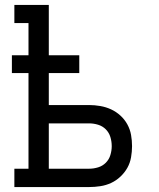

<svg xmlns="http://www.w3.org/2000/svg" viewBox="-20 -755 640 775"><path d="M38 0V-74H95V-460H28V-532H95V-662H38V-735H177V-532H300V-460H177V-331H340Q362 -331 385 -327Q408 -323 428.5 -313.5Q449 -304 466 -288.5Q483 -273 494 -253Q505 -233 509 -210.5Q513 -188 513 -165Q513 -143 509 -120Q505 -97 494 -77.5Q483 -58 466 -42Q449 -26 428.5 -16.5Q408 -7 385 -3.5Q362 0 340 0ZM340 -74Q358 -74 376 -79.5Q394 -85 407 -98Q420 -111 425.5 -129Q431 -147 431 -165Q431 -184 425.5 -202Q420 -220 407 -233Q394 -246 376 -251.5Q358 -257 340 -257H177V-74Z"/></svg>

Font: Iosevka Slab Extended
Style: Regular
Weight: 400
Width: 7
Monospace: yes
Designer: Belleve Invis
Foundry: Belleve Invis
Version: Version 11.1.1; ttfautohint (v1.8.3)